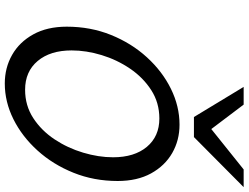

<svg xmlns="http://www.w3.org/2000/svg" viewBox="-137 -879 1028 794"><g transform="rotate(90 377.0 -482.0)"><path d="M351.1 -71.8Q416.5 -71.8 468.3 -105.5Q520 -139.2 556.2 -193.6Q592.3 -248 611.3 -311.8Q630.4 -375.5 630.4 -435.5Q630.4 -523.9 587.2 -575.4Q543.9 -627 470.2 -627Q404.8 -627 352.8 -593.5Q300.8 -560.1 263.9 -505.9Q227.1 -451.7 207.8 -388.2Q188.5 -324.7 188.5 -264.2Q188.5 -175.8 232.2 -123.8Q275.9 -71.8 351.1 -71.8ZM728.5 -454.6Q728.5 -356.4 694.3 -271.7Q660.2 -187 602.3 -123Q544.4 -59.1 472.7 -23.4Q400.9 12.2 325.2 12.2Q260.3 12.2 207 -18.1Q153.8 -48.3 122.1 -105.7Q90.3 -163.1 90.3 -244.1Q90.3 -342.3 124.5 -427Q158.7 -511.7 216.8 -575.4Q274.9 -639.2 347.2 -674.8Q419.4 -710.4 495.6 -710.4Q560.1 -710.4 612.8 -680.2Q665.5 -649.9 697 -592.8Q728.5 -535.6 728.5 -454.6ZM339.4 -975.6H412.6L513.7 -841.8L680.7 -975.6H753.9L546.9 -770H463.9Z"/></g></svg>

Font: Andika
Style: Italic
Weight: 400
Italic angle: -14°
Designer: Victor Gaultney, Annie Olsen, Julie Remington, Don Collingsworth, Eric Hays, Becca Hirsbrunner
Foundry: SIL International
Version: Version 6.101